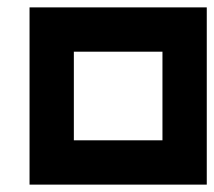

<svg xmlns="http://www.w3.org/2000/svg" viewBox="-20 -500 580 520"><path d="M60 -480H540V0H60ZM180 -360V-120H420V-360Z"/></svg>

Font: SOV_raksil
Style: bold
Weight: 700
Version: Version 1.00